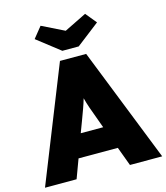

<svg xmlns="http://www.w3.org/2000/svg" viewBox="-145 -1031 981 1133"><g transform="rotate(-15 346.0 -465.0)"><path d="M-12 0 267 -700H427L704 0H507L464 -116H224L181 0ZM301 -325 275 -256H412L387 -325Q373 -362 363 -391Q353 -420 345 -451Q336 -420 325.5 -391.5Q315 -363 301 -325ZM296 -754 156 -863 210 -930 346 -863 482 -930 537 -863 396 -754Z"/></g></svg>

Font: Lexend Deca ExtraBold
Style: Regular
Weight: 800
Designer: Bonnie Shaver-Troup, Thomas Jockin
Foundry: Lexend
Version: Version 1.008; ttfautohint (v1.8.4.7-5d5b)